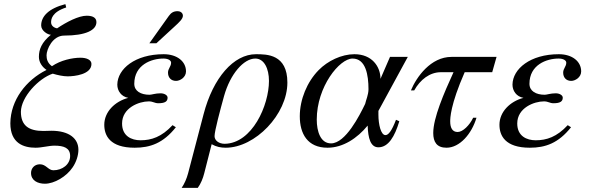

<svg xmlns="http://www.w3.org/2000/svg" viewBox="-20 -703 2848 928"><path d="M296 -683C215 -662 179 -624 179 -580C179 -554 211 -535 226 -535C181 -498 168 -464 168 -428C168 -402 184 -379 205 -365C106 -316 31 -219 30 -107C30 -9 96 11 152 11C182 11 216 1 243 1C289 1 319 12 319 51C319 92 281 120 238 120C213 120 203 91 173 91C146 91 130 111 130 133C130 170 163 185 197 185C242 185 301 151 331 106C349 80 359 47 359 21C359 -33 315 -71 228 -71C221 -71 203 -70 190 -70C120 -70 81 -95 81 -163C82 -234 166 -324 235 -347C258 -340 285 -334 307 -334C340 -334 422 -343 422 -394C422 -413 400 -424 369 -424C330 -424 273 -412 231 -383C209 -399 205 -418 205 -436C205 -464 234 -531 290 -531C396 -531 446 -558 446 -596C446 -615 432 -627 399 -627C360 -627 302 -597 256 -566C239 -569 227 -580 227 -595C227 -608 229 -644 300 -667Z M814 -98C761 -41 712 -25 659 -25C616 -25 570 -45 570 -106C570 -182 652 -213 699 -213C720 -213 727 -204 745 -204C778 -204 790 -213 790 -231C790 -243 774 -252 756 -252C731 -252 713 -245 703 -245C660 -245 629 -263 629 -298C629 -390 712 -420 770 -420C793 -420 807 -411 807 -400C807 -381 792 -372 792 -352C792 -328 807 -312 831 -312C850 -312 879 -329 879 -358C879 -406 836 -441 771 -441C633 -441 548 -370 547 -294C547 -264 566 -236 600 -230C535 -213 484 -162 484 -100C484 -48 511 11 631 11C706 11 769 -11 830 -88ZM702 -494H736L824 -575C847 -596 864 -612 864 -627C864 -642 850 -649 839 -649C818 -649 807 -641 796 -626Z M1280 -312C1280 -194 1199 -10 1066 -8C1038 -8 1017 -24 1017 -45C1017 -70 1045 -174 1063 -239C1093 -346 1158 -420 1214 -420C1257 -420 1280 -371 1280 -312ZM889 135C882 161 872 184 858 205H936C951 184 961 159 967 135L1003 -6C1026 7 1048 11 1071 11C1213 11 1369 -150 1369 -304C1369 -441 1270 -441 1217 -441C1110 -441 1010 -328 964 -151Z M1761 -272C1761 -245 1749 -220 1745 -201C1718 -145 1650 -10 1580 -10C1529 -10 1511 -68 1511 -125C1511 -284 1621 -420 1684 -420C1748 -420 1761 -340 1761 -272ZM1951 -428H1865L1819 -322C1819 -381 1778 -441 1693 -441C1631 -441 1564 -409 1520 -364C1464 -307 1429 -222 1429 -141C1429 -57 1466 11 1563 11C1638 11 1707 -35 1757 -96C1759 -35 1771 9 1809 9C1857 9 1888 -43 1910 -117L1894 -124C1873 -69 1857 -50 1843 -50C1821 -50 1809 -101 1809 -149V-167Z M2380 -428H2162C2062 -428 1993 -331 1966 -266H1982C2011 -318 2057 -354 2111 -354H2172C2125 -251 2074 -133 2074 -60C2074 -17 2091 11 2138 11C2202 11 2260 -56 2283 -134H2267C2250 -98 2217 -65 2192 -65C2166 -65 2156 -86 2156 -116C2156 -130 2156 -195 2226 -354H2359Z M2724 -98C2671 -41 2622 -25 2569 -25C2526 -25 2480 -45 2480 -106C2480 -182 2562 -213 2609 -213C2630 -213 2637 -204 2655 -204C2688 -204 2700 -213 2700 -231C2700 -243 2684 -252 2666 -252C2641 -252 2623 -245 2613 -245C2570 -245 2539 -263 2539 -298C2539 -390 2622 -420 2680 -420C2703 -420 2717 -411 2717 -400C2717 -381 2702 -372 2702 -352C2702 -328 2717 -312 2741 -312C2760 -312 2789 -329 2789 -358C2789 -406 2746 -441 2681 -441C2543 -441 2458 -370 2457 -294C2457 -264 2476 -236 2510 -230C2445 -213 2394 -162 2394 -100C2394 -48 2421 11 2541 11C2616 11 2679 -11 2740 -88Z"/></svg>

Font: XITS
Style: Italic
Weight: 400
Italic angle: -16.33°
Designer: MicroPress Inc., with final additions and corrections provided by Coen Hoffman, Elsevier (retired)
Version: Version 1.302